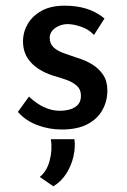

<svg xmlns="http://www.w3.org/2000/svg" viewBox="-20 -448 447 676"><path d="M197 8Q153 8 111.5 -7.5Q70 -23 43 -54L82 -108Q108 -83 135.5 -70.5Q163 -58 190 -58Q210 -58 227 -63Q244 -68 254.5 -79.5Q265 -91 265 -111Q265 -133 250.5 -146Q236 -159 213.5 -167Q191 -175 166 -182Q115 -199 88 -229Q61 -259 61 -302Q61 -335 77.5 -363.5Q94 -392 126.5 -410Q159 -428 207 -428Q250 -428 284 -417.5Q318 -407 348 -383L311 -325Q293 -344 268 -353Q243 -362 223 -363Q206 -364 190.5 -358Q175 -352 165 -341Q155 -330 155 -315Q155 -294 169 -281Q183 -268 205.5 -260.5Q228 -253 250 -245Q281 -236 305 -221Q329 -206 343.5 -184Q358 -162 358 -129Q358 -92 340.5 -60.5Q323 -29 287.5 -10.5Q252 8 197 8ZM168 208 120 175Q145 155 155 117Q165 79 159 42H242Q246 69 239 101Q232 133 214.5 161.5Q197 190 168 208Z"/></svg>

Font: Josefin Sans Thin
Style: Regular
Weight: 400
Version: Version 2.000